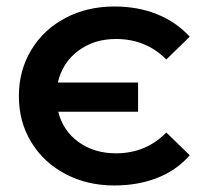

<svg xmlns="http://www.w3.org/2000/svg" viewBox="-20 -563 624 591"><path d="M38.1 -267Q38.1 -346 76.1 -409Q114.1 -472 181.1 -507.5Q248.1 -543 332 -543Q405 -543 464 -519Q523 -495 564 -450L492 -380Q429 -443 337 -443Q269.1 -443 220.6 -406.5Q172.1 -370 158.1 -309H405V-219.1H159.1Q174.1 -160.1 222.1 -125.6Q270.1 -91.1 337 -91.1Q429 -91.1 492 -155.1L564 -85.1Q524 -39.1 464.5 -15.6Q405 7.9 332 7.9Q248.1 7.9 181.1 -27.6Q114.1 -63.1 76.1 -125.6Q38.1 -188.1 38.1 -267Z"/></svg>

Font: APTA Sans SemiBold
Style: Bold
Weight: 600
Version: Version 7.200